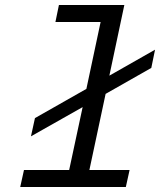

<svg xmlns="http://www.w3.org/2000/svg" viewBox="-20 -749 658 769"><path d="M104 -203 120 -276 326 -393 383 -661H202L216 -729H478L418 -446L601 -550L586 -477L403 -373L338 -68H499L484 0H61L76 -68H257L311 -320Z"/></svg>

Font: Fragment Mono
Style: Italic
Weight: 400
Italic angle: -12°
Designer: Wei Huang based on Nimbus Sans by URW Studio, based on Helvetica by Max Miedinger.
Foundry: Wei Huang
Version: Version 1.011; ttfautohint (v1.8.4.7-5d5b)